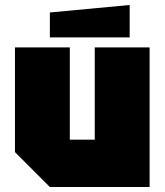

<svg xmlns="http://www.w3.org/2000/svg" viewBox="-20 -750 660 770"><path d="M580 -560V0H180L40 -140V-560H260V-190H360V-560ZM180 -600V-700L500 -730V-600Z"/></svg>

Font: Tektur Black
Style: Regular
Weight: 900
Designer: Adam Jagosz
Foundry: Adam Jagosz
Version: Version 1.005;gftools[0.9.30]